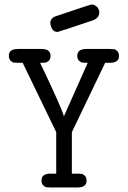

<svg xmlns="http://www.w3.org/2000/svg" viewBox="-20 -827 565 847"><path d="M202 -727Q202 -737 208.5 -744Q215 -751 219.5 -753Q224 -755 234 -758Q378 -807 384 -807Q397 -807 407.5 -797Q418 -787 418 -772Q418 -746 386 -736Q238 -686 234 -686Q217 -686 209.5 -700.5Q202 -715 202 -727ZM19 -581Q19 -611 59 -611H163Q203 -611 203 -581Q203 -566 195.5 -559Q188 -552 180.5 -551Q173 -550 157 -550Q252 -351 262 -314L367 -550Q351 -550 343.5 -551Q336 -552 328.5 -559Q321 -566 321 -581Q321 -611 361 -611H465Q477 -611 483.5 -610Q490 -609 497.5 -601.5Q505 -594 505 -580Q505 -550 465 -550H444L297 -244V-61H322Q334 -61 340.5 -60Q347 -59 354.5 -51.5Q362 -44 362 -30Q362 0 322 0H203Q191 0 184.5 -1Q178 -2 170.5 -9.5Q163 -17 163 -31Q163 -61 203 -61H228V-244L80 -550H59Q47 -550 40.5 -551Q34 -552 26.5 -559.5Q19 -567 19 -581Z"/></svg>

Font: CMU Typewriter Text
Style: Regular
Weight: 500
Monospace: yes
Version: Version 0.7.0